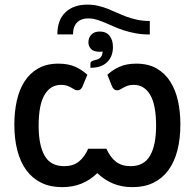

<svg xmlns="http://www.w3.org/2000/svg" viewBox="-20 -784 821 810"><path d="M612 -638.5Q579.5 -638.5 552.5 -643.5Q525.5 -648.5 502.2 -656Q479 -663.5 459.2 -672.5Q439.5 -681.5 421.2 -689Q403 -696.5 386.2 -701.5Q369.5 -706.5 353 -706.5Q322.5 -706.5 305.2 -689.2Q288 -672 288 -639H222Q222 -699.5 256 -732Q290 -764.5 349 -764.5Q373 -764.5 394 -759.5Q415 -754.5 434.8 -746.8Q454.5 -739 474 -730Q493.5 -721 514.8 -713.2Q536 -705.5 559.8 -700.5Q583.5 -695.5 612 -695.5ZM361.5 -516Q361.5 -521.5 365.5 -524.5Q369.5 -527.5 379.5 -530Q396 -533.5 404 -541.5Q412 -549.5 413 -567Q407.5 -565.5 401.5 -565.5Q375 -565.5 364 -577.5Q353 -589.5 353 -605.5Q353 -625 365.5 -638Q378 -651 401 -651Q428 -651 442.2 -633Q456.5 -615 456.5 -586Q456.5 -567 450.8 -551Q445 -535 433.2 -523Q421.5 -511 403.8 -504.5Q386 -498 361.5 -498ZM433 -468.5Q454 -488.5 483.5 -502Q513 -515.5 555 -515.5Q605.5 -515.5 640.8 -495.2Q676 -475 698.2 -440Q720.5 -405 730.8 -358.5Q741 -312 741 -259Q741 -198 728.2 -149Q715.5 -100 690.2 -65.8Q665 -31.5 627.2 -13Q589.5 5.5 539.5 5.5Q494 5.5 457.5 -9.5Q421 -24.5 390.5 -53.5Q360.5 -24.5 324 -9.5Q287.5 5.5 242 5.5Q192 5.5 154.2 -13Q116.5 -31.5 91.2 -65.8Q66 -100 53.2 -149Q40.5 -198 40.5 -259Q40.5 -312 50.8 -358.5Q61 -405 83.2 -440Q105.5 -475 140.8 -495.2Q176 -515.5 226.5 -515.5Q268.5 -515.5 298 -502Q327.5 -488.5 348.5 -468.5L327 -416.5Q322 -408 317.5 -405.5Q313 -403 306 -403Q300 -403 294 -406.5Q288 -410 280.2 -414.5Q272.5 -419 262.2 -422.5Q252 -426 237.5 -426Q193 -426 168 -384Q143 -342 143 -253.5Q143 -171.5 168.2 -127.2Q193.5 -83 251 -83Q288 -83 312 -101.8Q336 -120.5 352 -156.5H429Q445 -120.5 469.2 -101.8Q493.5 -83 530.5 -83Q587.5 -83 613 -127.2Q638.5 -171.5 638.5 -253.5Q638.5 -342 613.5 -384Q588.5 -426 544 -426Q529.5 -426 519.2 -422.5Q509 -419 501 -414.5Q493 -410 487 -406.5Q481 -403 475 -403Q468.5 -403 464 -405.5Q459.5 -408 454 -416.5Z"/></svg>

Font: Lato 2
Style: Regular
Weight: 600
Designer: Lukasz Dziedzic with Adam Twardoch and Botio Nikoltchev
Foundry: tyPoland Lukasz Dziedzic
Version: Version 2.015; 2015-08-06; http://www.latofonts.com/